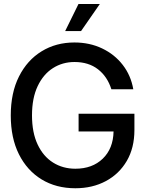

<svg xmlns="http://www.w3.org/2000/svg" viewBox="-20 -955 747 984"><path d="M366.2 9.8Q267.6 9.8 193.1 -35.6Q118.7 -81.1 76.9 -164.6Q35.2 -248 35.2 -363.3Q35.2 -479.5 77.4 -563.2Q119.6 -647 193.4 -692.1Q267.1 -737.3 361.3 -737.3Q439.5 -737.3 503.4 -706.8Q567.4 -676.3 609.1 -622.3Q650.9 -568.4 663.1 -497.6H550.8Q530.3 -562.5 482.2 -599.9Q434.1 -637.2 361.8 -637.2Q300.3 -637.2 251 -605.7Q201.7 -574.2 172.9 -513.2Q144 -452.1 144 -363.8Q144 -275.4 172.9 -214.4Q201.7 -153.3 252 -121.8Q302.2 -90.3 366.2 -90.3Q453.1 -90.3 506.6 -141.8Q560.1 -193.4 562 -281.2H382.8V-372.1H668.9V-289.1Q668.9 -197.3 629.9 -130.4Q590.8 -63.5 522.5 -26.9Q454.1 9.8 366.2 9.8ZM314 -795.9 382.3 -934.6H491.7L395.5 -795.9Z"/></svg>

Font: Inter Tight Medium
Style: Regular
Weight: 500
Designer: Rasmus Andersson
Foundry: rsms
Version: Version 3.004; ttfautohint (v1.8.4.7-5d5b)